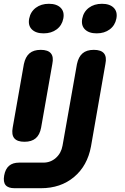

<svg xmlns="http://www.w3.org/2000/svg" viewBox="-37 -813 657 1013"><path d="M40 180Q6 180 -7.5 163.5Q-21 147 -15 113Q-9 79 10.5 62Q30 45 64 45H192Q230 45 258 20Q286 -5 293 -45L369 -475Q377 -513 398.5 -531.5Q420 -550 458 -550Q496 -550 511.5 -531.5Q527 -513 519 -475L443 -40Q424 62 353.5 121Q283 180 179 180ZM89 -475Q97 -513 118.5 -531.5Q140 -550 178 -550Q216 -550 231.5 -531.5Q247 -513 239 -475L180 -140Q173 -102 151.5 -83.5Q130 -65 92 -65Q54 -65 38.5 -83.5Q23 -102 30 -140ZM193 -637Q152 -637 131 -658Q110 -679 117 -715Q124 -751 152 -772Q180 -793 221 -793Q262 -793 283 -772Q304 -751 297 -715Q290 -679 262 -658Q234 -637 193 -637ZM473 -637Q432 -637 411 -658Q390 -679 397 -715Q404 -751 432 -772Q460 -793 501 -793Q542 -793 563 -772Q584 -751 577 -715Q570 -679 542 -658Q514 -637 473 -637Z"/></svg>

Font: Maple Mono ExtraBold
Style: Italic
Weight: 800
Italic angle: -10°
Monospace: yes
Designer: subframe7536
Version: Version 7.200